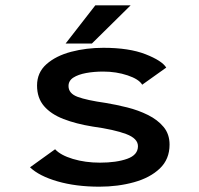

<svg xmlns="http://www.w3.org/2000/svg" viewBox="-20 -692 750 723"><path d="M354 11Q266 11 196.8 -9Q127.5 -29 93 -62L187.5 -130Q208 -107.5 254.5 -93.5Q301 -79.5 356.5 -79.5Q418.5 -79.5 459 -94Q499.5 -108.5 499.5 -141.5Q499.5 -170.5 455.2 -187.2Q411 -204 328.5 -215.5Q266.5 -225.5 219.2 -243.8Q172 -262 145.8 -292.5Q119.5 -323 119.5 -370Q119.5 -419 155.2 -450.5Q191 -482 248 -497Q305 -512 369.5 -512Q466 -512 528 -487.8Q590 -463.5 606 -437.5L515.5 -373Q503 -394 460.5 -408.2Q418 -422.5 368.5 -422.5Q334 -422.5 304.2 -417Q274.5 -411.5 256.2 -399.8Q238 -388 238 -368Q238 -340 272.5 -327.2Q307 -314.5 377.5 -304.5Q417 -298 459 -287.5Q501 -277 537.2 -259Q573.5 -241 596 -214Q618.5 -187 618.5 -147.5Q618.5 -92.5 581.8 -57.5Q545 -22.5 484.5 -5.8Q424 11 354 11ZM227 -528 339 -672H472L326 -528Z"/></svg>

Font: League Mono Medium
Style: Regular
Weight: 500
Width: 6
Designer: Tyler Finck
Foundry: The League of Moveable Type / Tyler Finck
Version: Version 2.300;RELEASE